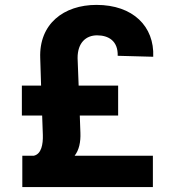

<svg xmlns="http://www.w3.org/2000/svg" viewBox="-20 -757 712 777"><path d="M598.7 0V-126.8H282C300.1 -150.2 306.8 -181.8 305.4 -219.5L302.9 -289.4H458.1V-410.5H298.3L294 -521.7C293.7 -584.2 328.1 -614 372.9 -614C418.7 -614 458.1 -591.6 456.3 -531.2L600.1 -527.3C605.1 -649.9 518.5 -737.2 370.4 -737.2C237.9 -737.2 137.4 -660.2 142.8 -521.7L146.3 -410.5H68.5V-289.4H150.6L153.4 -210.9C154.5 -173.3 147.7 -133.5 116.8 -126.8H70.3V0Z"/></svg>

Font: Margiela Sans
Style: Bold
Weight: 700
Designer: Stefan Endress, Andreas Faust
Version: Version 1.100;FEAKit 1.0